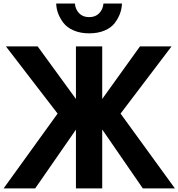

<svg xmlns="http://www.w3.org/2000/svg" viewBox="-22 -1043 988 1063"><path d="M-2 0 296.9 -414.1 10.7 -786.1H186.5L398.4 -495.1V-786.1H543.9V-495.1L752.9 -786.1H927.7L645.5 -414.1L946.3 0H768.6L543.9 -326.2V0H398.4V-325.2L172.9 0ZM289.1 -1023.4H392.6Q395.5 -991.2 416 -969.7Q436.5 -948.2 471.7 -948.2Q506.8 -948.2 527.3 -969.7Q547.9 -991.2 550.8 -1023.4H653.3Q652.3 -995.1 642.6 -968.3Q632.8 -941.4 613.3 -915.5Q593.8 -889.6 557.1 -874Q520.5 -858.4 471.7 -858.4Q422.9 -858.4 385.7 -874.5Q348.6 -890.6 329.1 -916.5Q309.6 -942.4 299.8 -968.8Q290 -995.1 289.1 -1023.4Z"/></svg>

Font: Gothic A1 ExtraBold
Style: Regular
Weight: 800
Designer: HanYang I&C Co.,Ltd.
Foundry: HanYang I&C Co.,Ltd.
Version: Version 2.50